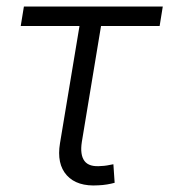

<svg xmlns="http://www.w3.org/2000/svg" viewBox="-20 -566 522 592"><path d="M283.2 5.4Q217.8 9.8 186 -25.4Q154.3 -60.5 165 -124.5L225.1 -485.8H43.9L53.7 -545.9H481.9L472.2 -485.8H291.5L232.4 -128.9Q226.1 -88.9 240.5 -69.6Q254.9 -50.3 293 -54.2Q299.8 -54.2 310.1 -55.9Q320.3 -57.6 329.6 -59.6L333.5 -2.4Q323.2 0.5 310.1 2.7Q296.9 4.9 283.2 5.4Z"/></svg>

Font: Inter Light
Style: Italic
Weight: 300
Italic angle: -9.3988°
Designer: Rasmus Andersson
Foundry: rsms
Version: Version 4.001;git-66647c0bb